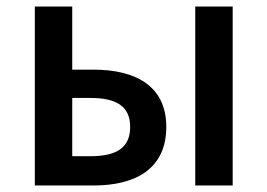

<svg xmlns="http://www.w3.org/2000/svg" viewBox="-20 -570 821 590"><path d="M87 0H267C398 0 491 -52 491 -180C491 -305 398 -356 267 -356H202V-550H87ZM202 -90V-269H258C341 -269 380 -241 380 -180C380 -118 341 -90 258 -90ZM580 0H695V-550H580Z"/></svg>

Font: Noto Sans HK Medium
Style: Regular
Weight: 500
Designer: Ryoko NISHIZUKA 西塚涼子 (kana, bopomofo & ideographs); Paul D. Hunt (Latin, Greek & Cyrillic); Sandoll Communications 산돌커뮤니
Foundry: Adobe
Version: Version 2.002;hotconv 1.0.116;makeotfexe 2.5.65601